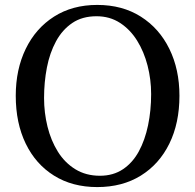

<svg xmlns="http://www.w3.org/2000/svg" viewBox="-20 -740 793 780"><path d="M44 -351Q44 -458 84.5 -541.5Q125 -625 199.5 -672.5Q274 -720 375 -720Q477 -720 552 -672.5Q627 -625 668 -541.5Q709 -458 709 -351Q709 -240 668 -156.5Q627 -73 552 -26.5Q477 20 375 20Q274 20 199.5 -26.5Q125 -73 84.5 -156.5Q44 -240 44 -351ZM594 -358Q594 -417 579.5 -473.5Q565 -530 537 -575Q509 -620 467.5 -647Q426 -674 372 -674Q314 -674 273.5 -646.5Q233 -619 207.5 -572Q182 -525 170.5 -465.5Q159 -406 159 -342Q159 -282 173 -225.5Q187 -169 215 -124Q243 -79 286 -52.5Q329 -26 386 -26Q440 -26 479.5 -52.5Q519 -79 544 -125Q569 -171 581.5 -231Q594 -291 594 -358Z"/></svg>

Font: Alike
Style: Regular
Weight: 400
Designer: Sveta Sebyakina
Foundry: Cyreal (www.cyreal.org)
Version: Version 1.301; ttfautohint (v1.8.4.7-5d5b)